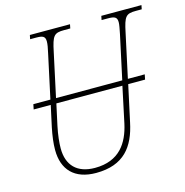

<svg xmlns="http://www.w3.org/2000/svg" viewBox="-107 -814 892 924"><g transform="rotate(-15 339.5 -352.0)"><path d="M260 10C399 10 456 -68 480 -183L519 -363H603L608 -388H524L571 -606C587 -683 596 -694 646 -694H675L679 -714H479L475 -694H506C539 -694 552 -689 552 -663C552 -650 548 -632 543 -606L496 -388H166L213 -606C229 -683 238 -694 288 -694H319L323 -714H123L119 -694H148C181 -694 194 -689 194 -663C194 -650 191 -632 185 -606L138 -388H53L48 -363H133L110 -257C102 -218 97 -180 97 -148C97 -50 152 10 260 10ZM125 -148C125 -175 129 -215 138 -257L161 -363H490L452 -184C432 -93 383 -15 261 -15C172 -15 125 -64 125 -148Z"/></g></svg>

Font: Noto Serif Condensed Thin
Style: Italic
Weight: 100
Width: 3
Italic angle: -12°
Designer: Monotype Design Team
Foundry: Monotype Imaging Inc.
Version: Version 2.013